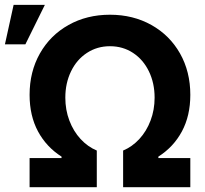

<svg xmlns="http://www.w3.org/2000/svg" viewBox="-41 -778 850 798"><path d="M82 -121.1H214.8V-127Q151.9 -167 116.9 -231.9Q82 -296.9 82 -383.8Q82 -480 124.8 -555.7Q167.5 -631.3 243.7 -674.1Q319.8 -716.8 416 -716.8Q512.2 -716.8 588.4 -674.1Q664.6 -631.3 707.3 -555.7Q750 -480 750 -383.8Q750 -296.9 715.1 -231.9Q680.2 -167 617.2 -127V-121.1H750V0H470.7V-152.3Q508.3 -168 538.1 -200.2Q567.9 -232.4 584.7 -276.9Q601.6 -321.3 601.6 -372.1Q601.6 -432.6 577.9 -481.4Q554.2 -530.3 512 -558.1Q469.7 -585.9 416 -585.9Q362.8 -585.9 320.3 -558.1Q277.8 -530.3 254.2 -481.4Q230.5 -432.6 230.5 -372.1Q230.5 -321.3 247.3 -276.9Q264.2 -232.4 293.9 -200.2Q323.7 -168 361.3 -152.3V0H82ZM15.6 -757.8H145.5L64.5 -593.8H-20.5Z"/></svg>

Font: Pretendard JP
Style: Bold
Weight: 700
Designer: Base glyphs from Inter by Rasmus Andersson; Hangeul glyphs from Noto Sans CJK(Source Han Sans) by Jang Soo-young and Kan
Foundry: Kil Hyung-jin
Version: Version 1.309